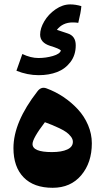

<svg xmlns="http://www.w3.org/2000/svg" viewBox="-20 -868 481 885"><path d="M83 -619.1Q121.6 -600.6 157.2 -600.6Q191.4 -600.6 223.6 -609.9Q255.9 -619.1 260.7 -635.3Q253.9 -643.6 210.9 -656.7Q165 -671.4 165 -708.5Q165 -737.3 184.1 -769.8Q203.1 -802.2 236.1 -825Q269 -847.7 303.7 -847.7Q328.1 -847.7 355 -839.8Q353 -812 340.8 -762.7Q329.6 -764.6 314.9 -764.6Q269 -764.6 242.2 -730.5L292 -713.9Q329.1 -702.1 329.1 -659.2Q329.1 -614.3 304.9 -582.3Q280.8 -550.3 243.2 -535.9Q205.6 -521.5 158.2 -521.5Q106.4 -521.5 55.7 -542ZM222.7 -2.4Q135.7 -2.4 88.9 -50.5Q42 -98.6 42 -185.5Q42 -305.2 152.8 -447.3Q169.9 -469.7 193.8 -460.9Q235.4 -445.8 272.5 -420.9Q309.6 -396 339.1 -364Q368.7 -332 386 -291.3Q403.3 -250.5 403.3 -207.5Q403.3 -118.2 354.5 -60.3Q305.7 -2.4 222.7 -2.4ZM187 -304.7Q129.9 -230 129.9 -204.1Q129.9 -167 219.2 -167Q264.2 -167 290 -179Q315.9 -190.9 315.9 -214.4Q315.9 -226.6 306.9 -238.3Q297.9 -250 286.1 -258.5Q274.4 -267.1 253.9 -276.9Q233.4 -286.6 220.7 -291.7Q208 -296.9 187 -304.7Z"/></svg>

Font: Sahel FD-WOL
Style: Bold-FD-WOL
Weight: 700
Foundry: Saber Rastikerdar (saber.rastikerdar@gmail.com)
Version: Version 2.0.2